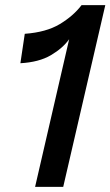

<svg xmlns="http://www.w3.org/2000/svg" viewBox="-20 -724 428 744"><path d="M116 0 248 -572Q223 -537 177 -510Q131 -483 59 -479L76 -593Q159 -599 211.5 -630.5Q264 -662 296 -704H388L225 0Z"/></svg>

Font: Prodigy Sans Medium
Style: Italic
Weight: 500
Italic angle: -13°
Designer: Wei Huang
Foundry: Wei Huang
Version: Version 1.003; ttfautohint (v1.8.3)